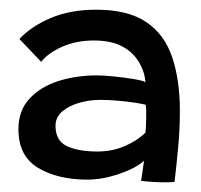

<svg xmlns="http://www.w3.org/2000/svg" viewBox="-20 -731 415 396"><path d="M271 -358Q272 -362.5 274 -377.2Q276 -392 277 -399.5Q268 -390.5 248.8 -381.5Q229.5 -372.5 206 -366.5Q182.5 -360.5 160.5 -360.5Q99 -360.5 58.5 -384.8Q18 -409 18 -464.5Q18 -503 40.8 -527.5Q63.5 -552 100.2 -563.8Q137 -575.5 179.5 -575.5Q194.5 -575.5 216.2 -573.2Q238 -571 256.8 -567.8Q275.5 -564.5 280 -561.5Q278.5 -581.5 269 -598.5Q257 -621.5 233.5 -634.5Q210 -647.5 174 -647.5Q137 -647.5 108 -634.5Q79 -621.5 65 -603.5L20 -650.5Q44 -676.5 84.5 -693.8Q125 -711 178.5 -711Q243.5 -711 281.2 -685.8Q319 -660.5 335 -613.5Q351 -566.5 351 -502Q351 -465 347.5 -427.5Q344 -390 340 -356Q338 -355.5 330.5 -355.2Q323 -355 318.5 -355Q307 -355 292.5 -356Q278 -357 271 -358ZM181 -418.5Q211.5 -418.5 237.5 -429.8Q263.5 -441 280 -457.5Q281 -468 281.2 -476Q281.5 -484 281.5 -491Q281.5 -496.5 281.5 -502.8Q281.5 -509 280.5 -515Q275 -516.5 259.5 -519Q244 -521.5 224.2 -523.2Q204.5 -525 187 -525Q164 -525 142.8 -518.8Q121.5 -512.5 108 -500.8Q94.5 -489 94.5 -471.5Q94.5 -440.5 118.2 -429.5Q142 -418.5 181 -418.5Z"/></svg>

Font: Grandstander Thin
Style: Regular
Weight: 400
Version: Version 1.200